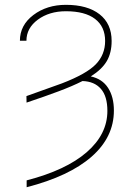

<svg xmlns="http://www.w3.org/2000/svg" viewBox="-20 -558 542 791"><path d="M88.9 -162.1 234.9 -214.4Q336.4 -253.4 374.8 -293.2Q413.1 -333 413.1 -389.2Q413.1 -448.2 371.6 -480Q330.1 -511.7 251.5 -511.7Q183.1 -511.7 136 -477.1Q88.9 -442.4 88.9 -390.1H62Q62 -454.1 117.4 -496.1Q172.9 -538.1 251.5 -538.1Q340.3 -538.1 390.1 -499.3Q439.9 -460.4 439.9 -389.2Q439.9 -340.3 419.9 -306.2Q399.9 -272 354 -243.2Q401.4 -232.9 425.3 -195.8Q449.2 -158.7 449.2 -102.5Q449.2 6.8 357.4 87.4Q265.6 168 89.8 213.4V185.1Q252 143.1 337.2 69.1Q422.4 -4.9 422.4 -101.1Q422.4 -161.6 395.5 -192.1Q368.7 -222.7 319.8 -224.1Q278.3 -203.1 221.7 -181.9Q165 -160.6 89.4 -135.3Z"/></svg>

Font: Roboto Thin
Style: Regular
Weight: 250
Designer: Google
Version: Version 2.134; 2016